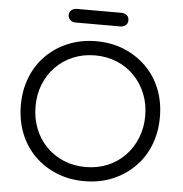

<svg xmlns="http://www.w3.org/2000/svg" viewBox="-62 -1025 1046 1095"><g transform="rotate(5 460.5 -477.5)"><path d="M461 10Q374 10 301 -20Q228 -50 174.5 -103.5Q121 -157 92 -230.5Q63 -304 63 -391Q63 -478 92 -551Q121 -624 174.5 -677.5Q228 -731 301 -761Q374 -791 461 -791Q548 -791 620.5 -761Q693 -731 747 -677.5Q801 -624 830 -551Q859 -478 859 -391Q859 -304 830 -230.5Q801 -157 747 -103.5Q693 -50 620.5 -20Q548 10 461 10ZM461 -71Q529 -71 586.5 -95Q644 -119 686 -162.5Q728 -206 751.5 -264.5Q775 -323 775 -391Q775 -459 751.5 -517Q728 -575 686 -618.5Q644 -662 586.5 -686Q529 -710 461 -710Q393 -710 335.5 -686Q278 -662 235.5 -618.5Q193 -575 170 -517Q147 -459 147 -391Q147 -323 170 -264.5Q193 -206 235.5 -162.5Q278 -119 335.5 -95Q393 -71 461 -71ZM333 -887Q315 -887 302.5 -897.5Q290 -908 290 -926Q290 -944 302.5 -954.5Q315 -965 333 -965H589Q607 -965 619.5 -954.5Q632 -944 632 -926Q632 -908 619.5 -897.5Q607 -887 589 -887Z"/></g></svg>

Font: Comfortaa Medium
Style: Regular
Weight: 500
Designer: Johan Aakerlund
Foundry: Johan Aakerlund
Version: Version 3.104; ttfautohint (v1.8.1.43-b0c9)